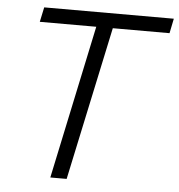

<svg xmlns="http://www.w3.org/2000/svg" viewBox="-51 -759 753 807"><g transform="rotate(5 325.0 -355.0)"><path d="M328.1 -647.9H89.8L103 -710H649.9L637.2 -647.9H397.9L259.8 0H190.9Z"/></g></svg>

Font: Rawline
Style: Italic
Weight: 400
Italic angle: -12°
Designer: Matt McInerney, Pablo Impallari, Rodrigo Fuenzalida
Foundry: Matt McInerney, Pablo Impallari, Rodrigo Fuenzalida
Version: Version 4.020;PS 004.020;hotconv 1.0.88;makeotf.lib2.5.64775